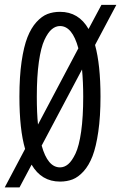

<svg xmlns="http://www.w3.org/2000/svg" viewBox="-28 -756 512 811"><path d="M225.5 11Q147 11 105.5 -60.5L54.5 35.5H-8L78 -127Q54 -209 54 -348Q54 -432 63.2 -495.8Q72.5 -559.5 88 -598.8Q103.5 -638 126 -662.8Q148.5 -687.5 172.5 -696.8Q196.5 -706 225.5 -706Q304.5 -706 346 -633.5L400.5 -735.5H463.5L373.5 -566Q396.5 -482 396.5 -348Q396.5 -263.5 387.2 -199.8Q378 -136 362.8 -96.5Q347.5 -57 325 -32.2Q302.5 -7.5 278.5 1.8Q254.5 11 225.5 11ZM127.5 -348Q127.5 -278 132.5 -230L303 -552Q277.5 -646 225.5 -646Q207 -646 190.8 -632.5Q174.5 -619 159.8 -587.5Q145 -556 136.2 -494.8Q127.5 -433.5 127.5 -348ZM225.5 -49Q244 -49 260 -62.5Q276 -76 291 -107.5Q306 -139 314.8 -200.5Q323.5 -262 323.5 -348Q323.5 -408.5 318.5 -462.5L148 -141Q173.5 -49 225.5 -49Z"/></svg>

Font: League Mono Condensed Light
Style: Regular
Weight: 300
Width: 1
Designer: Tyler Finck
Foundry: The League of Moveable Type / Tyler Finck
Version: Version 2.210